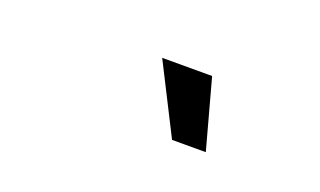

<svg xmlns="http://www.w3.org/2000/svg" viewBox="-34 -820 668 401"><g transform="rotate(20 300.0 -619.0)"><path d="M355 -542 277 -696H388L430 -542Z"/></g></svg>

Font: Gantari SemiBold
Style: Italic
Weight: 600
Italic angle: -10°
Designer: Anugrah Pasau
Foundry: Lafontype
Version: Version 1.000